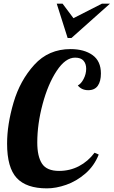

<svg xmlns="http://www.w3.org/2000/svg" viewBox="-20 -1020 625 1056"><path d="M292 -1000H324L384 -920L541 -1000H585L373 -811H352ZM19 -230Q19 -335 54.5 -456Q90 -577 168.5 -663.5Q247 -750 368 -750Q443 -750 489 -717Q535 -684 535 -616Q535 -573 518 -548.5Q501 -524 465 -524Q429 -524 408 -550Q426 -559 440 -586Q454 -613 454 -642Q454 -669 439.5 -686Q425 -703 393 -703Q340 -703 292 -630.5Q244 -558 214.5 -448Q185 -338 185 -236Q185 -160 211 -120Q237 -80 305 -80Q364 -80 414 -106Q464 -132 500 -180L523 -170Q498 -107 449 -65Q400 -23 344 -3.5Q288 16 238 16Q125 16 72 -41Q19 -98 19 -230Z"/></svg>

Font: Lobster
Style: Regular
Weight: 400
Designer: Impallari Type
Foundry: Impallari Type
Version: Version 2.100